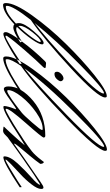

<svg xmlns="http://www.w3.org/2000/svg" viewBox="241 -964 719 1255"><g transform="rotate(90 600.5 -336.5)"><path d="M142 -108Q142 -100 143 -97Q183 -138 215.5 -182.5Q248 -227 248 -240Q248 -243 245 -243Q226 -243 184 -189.5Q142 -136 142 -108ZM582 -657Q556 -657 396.5 -500.5Q237 -344 123 -203Q214 -270 399 -443Q584 -616 584 -654Q584 -656 582 -657ZM610 -664Q610 -617 421 -442Q232 -267 103 -178Q11 -61 11 -22Q11 -15 18 -15Q57 -15 127 -81Q124 -89 124 -101Q124 -136 178.5 -199Q233 -262 253 -262Q263 -262 263 -252Q263 -232 229 -183.5Q195 -135 149 -88Q153 -83 163 -83Q189 -83 245 -120L250 -110Q181 -64 152 -64Q139 -64 132 -71Q53 3 5 3Q-7 3 -7 -16Q-7 -74 74 -187.5Q155 -301 259.5 -407.5Q364 -514 464.5 -594.5Q565 -675 601 -675Q605 -675 606 -674Q610 -672 610 -664Z M456 -333Q442 -333 442 -350Q442 -364 457 -378Q472 -392 486 -392Q493 -392 498.5 -386Q504 -380 504 -374Q504 -364 490 -348.5Q476 -333 456 -333ZM209 -24Q236 -64 304 -142Q372 -220 412 -260Q418 -268 418 -271Q418 -275 410 -276L387 -278Q379 -278 372 -270Q304 -201 243.5 -119.5Q183 -38 183 -15Q183 1 195 1Q211 1 260 -25.5Q309 -52 350 -79L391 -106L390 -119Q229 -13 211 -13Q206 -13 206 -17Z M931 -658Q901 -658 710 -466Q519 -274 420 -137Q512 -207 722.5 -411.5Q933 -616 933 -655Q933 -657 931 -658ZM959 -665Q959 -617 744.5 -409.5Q530 -202 404 -114Q360 -51 360 -23Q360 -14 364 -14Q405 -14 511 -80L571 -119L572 -106Q547 -90 515 -70Q399 2 354 2Q342 2 342 -17Q342 -75 423 -188.5Q504 -302 608.5 -408.5Q713 -515 813.5 -595.5Q914 -676 950 -676Q954 -676 955 -675Q959 -673 959 -665Z M867 -119 868 -106Q707 1 672 1Q666 1 666 -5Q666 -14 671 -33Q676 -52 682 -66L687 -80Q687 -82 685 -82Q680 -82 625 -42Q570 -2 555 -2Q538 -3 538 -32Q538 -115 632.5 -194Q727 -273 860 -273Q872 -273 872 -262Q872 -253 778 -146.5Q684 -40 684 -18Q684 -14 688 -14Q696 -14 741 -40Q786 -66 826 -92ZM708 -118Q725 -131 774 -187Q823 -243 823 -252Q823 -256 815 -256Q769 -256 708 -213.5Q647 -171 604.5 -117Q562 -63 562 -30Q562 -24 568 -24Q574 -24 587.5 -31.5Q601 -39 620.5 -52.5Q640 -66 653.5 -76Q667 -86 687 -101.5Q707 -117 708 -118Z M856 -98 853 -110 886 -131Q910 -147 930 -161.5Q950 -176 962 -185.5Q974 -195 986.5 -208.5Q999 -222 1003 -227Q1007 -232 1018.5 -246.5Q1030 -261 1032 -264Q1044 -260 1044 -240Q1024 -211 990 -170.5Q956 -130 934 -103.5Q912 -77 912 -71Q912 -69 913 -69Q915 -69 918 -72Q942 -90 1002.5 -132Q1063 -174 1113.5 -208.5Q1164 -243 1167 -245Q1189 -261 1199 -261Q1208 -261 1208 -246Q1208 -222 1178 -183Q1148 -144 1112 -111Q1076 -78 1046 -49Q1016 -20 1016 -14Q1016 -13 1017 -13Q1025 -13 1069.5 -39.5Q1114 -66 1155 -92L1196 -119L1197 -106Q1036 1 1001 1Q995 1 995 -5Q995 -42 1041.5 -92.5Q1088 -143 1134 -183.5Q1180 -224 1180 -237Q1180 -239 1178 -239L1176 -238Q1132 -212 1016 -131Q992 -114 965 -95Q938 -76 920.5 -63Q903 -50 888 -39Q873 -28 872 -28Q868 -25 859.5 -16Q851 -7 843.5 -2Q836 3 827 3Q803 1 802 0Q801 -1 801 -3Q802 -4 818 -21Q834 -38 849.5 -55Q865 -72 886.5 -96Q908 -120 923 -139L894 -122Z"/></g></svg>

Font: Herr Von Muellerhoff
Style: Regular
Weight: 400
Designer: Alejandro Paul
Foundry: Alejandro Paul
Version: Version 1.000